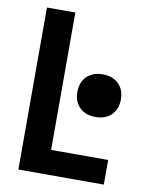

<svg xmlns="http://www.w3.org/2000/svg" viewBox="-83 -791 666 852"><g transform="rotate(10 250.0 -365.0)"><path d="M59 0V-730H187V-111H444V0ZM355 -289Q310 -289 283.5 -315Q257 -341 257 -385Q257 -429 283.5 -455Q310 -481 355 -481Q400 -481 426.5 -455Q453 -429 453 -385Q453 -341 426.5 -315Q400 -289 355 -289Z"/></g></svg>

Font: M PLUS 1 Code SemiBold
Style: Regular
Weight: 600
Designer: Coji Morishita
Foundry: UNDERFOREST DESIGN
Version: Version 1.005